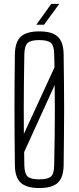

<svg xmlns="http://www.w3.org/2000/svg" viewBox="-20 -968 407 994"><path d="M183.5 5.5Q117 5.5 87.5 -21.8Q58 -49 57 -112Q56 -196 55.5 -266.5Q55 -337 55 -403Q55 -469 55.5 -538Q56 -607 57 -687Q58 -750.5 87.5 -778Q117 -805.5 183.5 -805.5Q250 -805.5 279.2 -778Q308.5 -750.5 309.5 -687Q310.5 -607 311.2 -538Q312 -469 312 -403Q312 -337 311.2 -266.5Q310.5 -196 309.5 -112Q308.5 -49 279.2 -21.8Q250 5.5 183.5 5.5ZM183.5 -39.5Q227.5 -39.5 243.8 -54.2Q260 -69 260.5 -111.5Q262 -197.5 263 -265.2Q264 -333 264 -395.2Q264 -457.5 263 -527.5L105 -180.5Q105 -164 105.5 -146.8Q106 -129.5 106 -111.5Q107 -69 123 -54.2Q139 -39.5 183.5 -39.5ZM103.5 -274.5 262 -619Q262 -635.5 261.5 -652.8Q261 -670 260.5 -688Q260 -730.5 243.8 -745.5Q227.5 -760.5 183.5 -760.5Q139 -760.5 123 -745.5Q107 -730.5 106 -688Q104.5 -604 103.8 -537.2Q103 -470.5 103 -408Q103 -345.5 103.5 -274.5ZM168 -840 245.5 -948H287L208 -840Z"/></svg>

Font: Big Shoulders Text ExtraLight
Style: Regular
Weight: 250
Version: Version 2.002